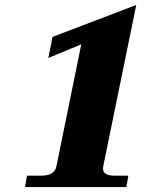

<svg xmlns="http://www.w3.org/2000/svg" viewBox="-20 -755 666 775"><path d="M89 -46H147Q201 -46 208 -85L308 -576L175 -521L192 -606L530 -735L397 -85Q396 -81 396 -74Q396 -46 441 -46H498L490 0H81Z"/></svg>

Font: Taviraj ExtraBold
Style: Italic
Weight: 800
Italic angle: -12°
Designer: Katatrad Team
Foundry: CadsonDemak
Version: Version 1.001